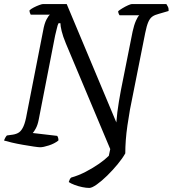

<svg xmlns="http://www.w3.org/2000/svg" viewBox="-30 -724 849 944"><path d="M409 200Q394 200 374.5 196Q355 192 336.5 185Q318 178 308 171Q310 164 313 158Q316 152 320 149Q356 139 391.5 120.5Q427 102 456.5 81.5Q486 61 505 42L512 9L294 -510Q279 -546 273 -571.5Q267 -597 267 -610H258Q256 -607 253.5 -599.5Q251 -592 248.5 -580Q246 -568 241 -549L160 -134Q155 -109 146 -92.5Q137 -76 131 -70L251 -56Q254 -53 256 -45.5Q258 -38 257 -33Q238 -18 210.5 -9Q183 0 167 0Q159 0 135.5 -3.5Q112 -7 83 -12Q54 -17 28.5 -23Q3 -29 -10 -33Q-8 -40 -4 -47Q0 -54 4 -58L33 -62Q52 -65 64 -73.5Q76 -82 85.5 -103Q95 -124 102 -165L182 -573Q188 -608 198.5 -628Q209 -648 216 -652H121Q119 -655 117 -661Q115 -667 115 -673Q122 -680 135.5 -687Q149 -694 162.5 -699Q176 -704 181 -704H298L542 -122Q544 -147 547 -172.5Q550 -198 554.5 -224Q559 -250 564 -278L622 -569Q629 -601 638.5 -622.5Q648 -644 655 -649H558Q556 -651 553.5 -657Q551 -663 551 -669Q558 -675 572 -683.5Q586 -692 599.5 -698Q613 -704 618 -704H788Q791 -700 795.5 -691Q800 -682 799 -670L751 -656Q731 -651 719 -642.5Q707 -634 699 -615.5Q691 -597 684 -562L609 -185Q602 -145 596.5 -107Q591 -69 588.5 -35Q586 -1 586 30Q572 55 548 84Q524 113 497 139.5Q470 166 446 183Q422 200 409 200Z"/></svg>

Font: Texturina Medium 12pt
Style: Italic
Weight: 400
Italic angle: -11°
Version: Version 1.002